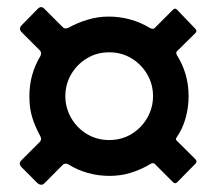

<svg xmlns="http://www.w3.org/2000/svg" viewBox="-20 -644 615 541"><path d="M289.2 -148.4Q224.9 -148.4 172.7 -180.8Q162.8 -185.8 156.4 -179.1L105 -127.4Q96 -118.7 84.6 -128.9L40.1 -173.6Q31.4 -183.4 40.1 -192.1L92.2 -244.2Q98.9 -251.2 92.9 -261.6Q78.5 -288 70.6 -313.9Q62.8 -339.9 62.8 -372.3Q62.8 -404.6 70.6 -432.4Q78.3 -460.3 93.8 -486Q98.5 -495.8 92.1 -502.2L40.7 -553.6Q31.9 -562.9 40.7 -572.6L85.9 -618.6Q95.6 -629 105 -619.3L157.4 -566.9Q163.1 -561.2 173 -565.9Q198 -579.9 227.2 -588.6Q256.5 -597.3 285.6 -597.3Q349.6 -597.3 404.4 -564.2Q411.7 -560.9 416 -565.2L467.7 -616.9Q473.3 -622.4 478.6 -616.9L530.5 -562.8Q536.2 -556.8 530.5 -550.8L478.5 -499.5Q474.9 -496 478.2 -489.2Q494.4 -463.5 502.9 -434.6Q511.4 -405.7 511.4 -373Q511.4 -341.7 503 -311.3Q494.6 -280.9 477.1 -255.9Q474.2 -251.5 477.4 -248.3L530.5 -195.5Q536.5 -189.2 531.2 -183.2L479.3 -130.6Q473.3 -124.6 467.6 -130.6L416.2 -182Q411.7 -186.1 405.3 -182.8Q379.3 -166.8 350 -157.6Q320.8 -148.4 289.2 -148.4ZM287.6 -249.4Q322.9 -249.4 350.9 -266.6Q378.9 -283.7 395.1 -312.2Q411.2 -340.7 411.2 -373Q411.2 -406 395.1 -434.1Q378.9 -462.3 350.9 -479.4Q322.9 -496.6 287.6 -496.6Q252.6 -496.6 224.5 -479.4Q196.4 -462.3 180.2 -434.1Q164.1 -406 164.1 -373Q164.1 -340.7 180.2 -312.2Q196.4 -283.7 224.5 -266.6Q252.6 -249.4 287.6 -249.4Z"/></svg>

Font: Libre Franklin Thin
Style: Regular
Weight: 100
Designer: Pablo Impallari, Rodrigo Fuenzalida, Nhung Nguyen
Foundry: Impallari Type
Version: Version 3.000